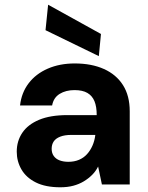

<svg xmlns="http://www.w3.org/2000/svg" viewBox="-20 -782 629 814"><path d="M236 12Q173 12 132 -8.5Q91 -29 71 -63.5Q51 -98 51 -139Q51 -184 74.5 -219Q98 -254 145.5 -274Q193 -294 266 -294H390Q390 -330 380.5 -353Q371 -376 350.5 -388Q330 -400 296 -400Q259 -400 233 -384Q207 -368 201 -335H65Q71 -389 101.5 -429Q132 -469 182.5 -491Q233 -513 297 -513Q368 -513 420.5 -489.5Q473 -466 501.5 -421Q530 -376 530 -310V0H412L396 -76Q386 -56 370.5 -40.5Q355 -25 335 -13Q315 -1 290.5 5.5Q266 12 236 12ZM270 -96Q295 -96 315 -104.5Q335 -113 349 -128.5Q363 -144 372 -164.5Q381 -185 384 -209V-210H282Q254 -210 235 -202.5Q216 -195 207.5 -182Q199 -169 199 -151Q199 -133 208 -120.5Q217 -108 233 -102Q249 -96 270 -96ZM399 -544 173 -654 184 -762 408 -638Z"/></svg>

Font: DM Sans 17pt ExtraBold
Style: Regular
Weight: 800
Version: Version 4.004;gftools[0.9.30]